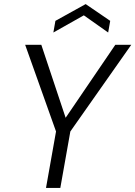

<svg xmlns="http://www.w3.org/2000/svg" viewBox="-20 -919 662 939"><path d="M205 0 254 -276 103 -700H182L301 -343L544 -700H622L324 -276L275 0ZM241 -760 251 -817 399 -899 519 -817 509 -760 390 -844Z"/></svg>

Font: DM Sans 9pt Light
Style: Italic
Weight: 300
Italic angle: -10°
Version: Version 4.004;gftools[0.9.30]